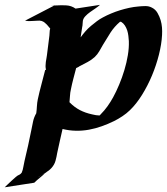

<svg xmlns="http://www.w3.org/2000/svg" viewBox="-44 -527 695 799"><path d="M179.7 -502.9H180.7Q177.7 -503.4 174.6 -503.7Q171.4 -503.9 168.9 -504.9Q167 -505.4 170.4 -504.9Q173.8 -504.4 175.8 -503.9Q179.7 -503.9 183.1 -504.2Q186.5 -504.4 190.4 -504.4Q211.9 -505.9 232.4 -504.6Q252.9 -503.4 270.5 -491.2L372.1 -506.8Q364.3 -499.5 353 -491.9Q341.8 -484.4 330.8 -476.6Q319.8 -468.8 311.3 -459.7Q302.7 -450.7 300.8 -440.4L299.8 -428.2Q299.8 -424.3 299.3 -420.9Q298.8 -417.5 297.9 -413.6L291.5 -371.6Q300.8 -384.3 311.3 -396.5Q321.8 -408.7 335.4 -419.9Q347.2 -429.7 359.1 -438.7Q371.1 -447.8 384.3 -454.6Q400.4 -463.4 418.5 -470.9Q436.5 -478.5 455.6 -484.4Q474.6 -490.2 493.9 -494.4Q513.2 -498.5 531.7 -500Q545.4 -501.5 560.5 -501.7Q575.7 -502 588.4 -495.1Q603 -487.8 611.6 -472.9Q620.1 -458 624.5 -442.9Q628.9 -428.2 630.1 -412.6Q631.3 -397 630.4 -381.3Q628.4 -343.3 617.4 -299.6Q606.4 -255.9 588.6 -213.1Q570.8 -170.4 547.1 -132.3Q523.4 -94.2 496.6 -68.4Q482.4 -54.7 465.6 -43.5Q448.7 -32.2 431.2 -23.4Q405.3 -10.7 379.2 -1.5Q353 7.8 326.2 12.7Q299.3 17.6 272 17.1Q244.6 16.6 216.3 9.8Q210.9 34.7 205.1 59.1Q199.2 83.5 194.3 108.4Q191.4 126 187 142.1Q182.6 158.2 170.4 171.9Q166.5 175.8 164.3 178Q162.1 180.2 158.2 183.1L147.9 189.9L145.5 191.4L144.5 191.9Q149.9 189 151.6 188Q153.3 187 152.6 187.5Q151.9 188 149.2 189.7Q146.5 191.4 143.6 193.4Q132.8 204.1 121.1 213.4Q109.4 222.7 98.6 233.4L-24.4 252.4Q-21 249 -12.9 241.2Q-4.9 233.4 4.2 225.1Q13.2 216.8 21.5 209.7Q29.8 202.6 34.2 201.2Q34.7 200.7 35.6 200.7Q39.6 197.8 41.5 196.8L46.4 191.4Q51.3 179.7 53.2 167.2Q55.2 154.8 58.1 142.6Q65.9 110.4 73 78.4Q80.1 46.4 86.4 14.2Q90.3 -5.9 93.8 -22.2Q97.2 -38.6 106.9 -55.7Q108.9 -70.3 109.6 -85Q110.4 -99.6 113.3 -113.8Q120.1 -145 128.2 -175Q136.2 -205.1 144 -235.8L147.5 -236.8Q145.5 -243.7 145.5 -252.2Q145.5 -260.7 146.7 -269Q147.9 -277.3 149.4 -284.9Q150.9 -292.5 151.4 -297.9Q153.8 -318.4 156.5 -338.4Q159.2 -358.4 161.6 -378.9Q162.6 -386.2 162.6 -393.8Q162.6 -401.4 165 -408.2Q160.2 -413.1 156 -418.7Q151.9 -424.3 146.5 -428.7Q143.6 -431.2 142.1 -432.6Q140.6 -434.1 139.4 -434.8Q138.2 -435.5 137 -436.3Q135.7 -437 133.3 -438L129.9 -439.5Q129.4 -439.9 128.4 -439.9Q123.5 -440.9 120.6 -441.2Q117.7 -441.4 112.3 -440.9Q99.1 -440.4 86.2 -439.5Q73.2 -438.5 60.1 -440.9ZM251 -154.8Q248 -142.1 247.3 -128.7Q246.6 -115.2 245.1 -101.6Q256.3 -90.3 266.8 -82.5Q277.3 -74.7 288.6 -68.8Q299.8 -63 312.3 -58.6Q324.7 -54.2 340.3 -50.8Q355 -46.9 370.1 -46.4Q371.1 -47.4 372.6 -48.6Q374 -49.8 375 -51.3Q390.6 -66.9 403.3 -84.7Q416 -102.5 426.8 -122.1Q439.9 -146 452.1 -175.3Q464.4 -204.6 473.6 -235.4Q482.9 -266.1 488 -297.1Q493.2 -328.1 492.2 -356Q491.7 -366.2 490.2 -377.9Q488.8 -389.6 485.4 -400.4Q481.9 -411.1 475.8 -420.7Q469.7 -430.2 460.4 -436Q459.5 -436 458.5 -436.3Q457.5 -436.5 456.5 -436.5H455.6Q432.1 -416.5 416 -391.6Q399.9 -366.7 384.3 -340.3Q377 -327.1 369.1 -313.7Q361.3 -300.3 350.1 -289.6Q336.9 -277.8 321.3 -269.3Q305.7 -260.7 290 -252.9L287.1 -251.5Q287.1 -251 282.7 -248.5Q278.3 -246.1 272.9 -243.7Q267.1 -221.2 261.2 -199.2Q255.4 -177.2 251 -154.8ZM113.3 211.4Q123 205.1 130.1 200.7Q137.2 196.3 142.1 193.8L143.6 192.4Q136.7 196.8 129.6 200.9Q122.6 205.1 118.7 207.5ZM116.2 208.5Q116.2 208.5 115.2 209.5ZM140.1 194.8V195.3Q140.1 194.8 140.1 194.8Z"/></svg>

Font: Autopia Bold Italic
Style: Bold Italic
Weight: 700
Italic angle: -104°
Designer: Antoine Gelgon
Foundry: Antoine Gelgon
Version: V.1.0